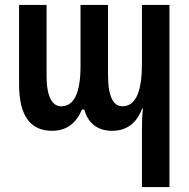

<svg xmlns="http://www.w3.org/2000/svg" viewBox="-20 -518 762 775"><path d="M553 237H664V-498H553V-262C553 -155 531 -89 474 -89C438 -89 416 -126 416 -218V-498H305V-251C305 -145 280 -89 227 -89C191 -89 168 -127 168 -212V-498H57V-178C57 -50 103 10 190 10C252 10 289 -24 311 -76H320C333 -29 366 10 432 10C500 10 535 -30 554 -80H557C554 -53 553 -28 553 0Z"/></svg>

Font: Noto Sans Armenian ExtraCondensed SemiBold
Style: Regular
Weight: 600
Width: 2
Designer: Monotype Design Team
Foundry: Monotype Imaging Inc.
Version: Version 2.008